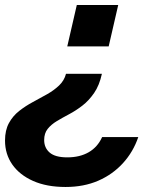

<svg xmlns="http://www.w3.org/2000/svg" viewBox="-55 -530 662 765"><path d="M206 215Q131 215 77 191Q23 167 -6 125.5Q-35 84 -35 30Q-35 -11 -19.5 -39.5Q-4 -68 21.5 -88Q47 -108 76 -123.5Q105 -139 132.5 -154.5Q160 -170 180.5 -189.5Q201 -209 208 -236H351Q341 -190 320 -159.5Q299 -129 273 -109Q247 -89 220.5 -75Q194 -61 171.5 -47.5Q149 -34 135 -16.5Q121 1 121 28Q121 59 143 78Q165 97 213 97Q263 97 298.5 76.5Q334 56 352 16H496Q476 75 435 120Q394 165 336.5 190Q279 215 206 215ZM416 -510 378 -345H213L251 -510Z"/></svg>

Font: Instrument Sans
Style: Bold Italic
Weight: 700
Italic angle: -13°
Designer: Rodrigo Fuenzalida
Foundry: fragTYPE
Version: Version 1.000;gftools[0.9.28]